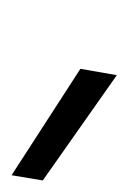

<svg xmlns="http://www.w3.org/2000/svg" viewBox="35 -845 222 332"><g transform="rotate(90 146.0 -679.0)"><path d="M110 -770 292 -642 283 -588 99 -707Z"/></g></svg>

Font: SVN-Poppins Light
Style: Italic
Weight: 300
Italic angle: -10°
Designer: Ninad Kale (Devanagari), Jonny Pinhorn (Latin)
Foundry: Indian Type Foundry
Version: Version 3.002 2017; ttfautohint (v1.8.3)